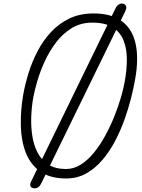

<svg xmlns="http://www.w3.org/2000/svg" viewBox="-20 -1007 802 1086"><path d="M354.5 2.5Q262.5 2.5 206.8 -37.5Q151 -77.5 125.2 -145Q99.5 -212.5 97.8 -296.8Q96 -381 111 -469.5Q121.5 -529.5 141.5 -594Q161.5 -658.5 193 -718.5Q224.5 -778.5 269.2 -826.5Q314 -874.5 373.5 -902.8Q433 -931 509 -931Q610.5 -931 669.8 -886.8Q729 -842.5 747.2 -758.8Q765.5 -675 744 -556.5Q735.5 -508.5 720.5 -449.2Q705.5 -390 682.8 -327Q660 -264 628.8 -205.2Q597.5 -146.5 557 -99.8Q516.5 -53 466.2 -25.2Q416 2.5 354.5 2.5ZM168.5 -457Q159 -405.5 156.8 -349Q154.5 -292.5 162.5 -239.5Q170.5 -186.5 192.5 -144Q214.5 -101.5 253.8 -76.2Q293 -51 353.5 -51Q397.5 -51 437 -76Q476.5 -101 511 -143.2Q545.5 -185.5 574.2 -237.8Q603 -290 625.5 -345.8Q648 -401.5 663.2 -453.2Q678.5 -505 685.5 -545.5Q697 -608 697.5 -667.5Q698 -727 680.2 -774.8Q662.5 -822.5 619.8 -850.8Q577 -879 502 -879Q436.5 -879 385.8 -848Q335 -817 297.2 -767.2Q259.5 -717.5 233.2 -660.2Q207 -603 191.2 -549Q175.5 -495 168.5 -457ZM176.5 58.5Q166.5 58.5 159.5 54.2Q152.5 50 151.2 41.2Q150 32.5 156 19.5L631 -955Q639.5 -973.5 649.5 -980.2Q659.5 -987 670 -987Q679 -987 685.8 -982Q692.5 -977 694.2 -967.5Q696 -958 689 -944L213 31Q205.5 46 196.2 52.2Q187 58.5 176.5 58.5Z"/></svg>

Font: Edu VIC WA NT Hand
Style: Regular
Weight: 400
Designer: Tina and Corey Anderson, Eben Sorkin, Mirko Velimirovic
Foundry: Google for Education
Version: Version 1.000